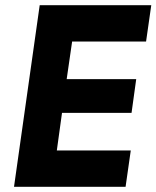

<svg xmlns="http://www.w3.org/2000/svg" viewBox="-20 -720 603 740"><path d="M34 0 133 -700H563L543 -560H258L237 -415H505L487 -285H219L199 -140H484L464 0Z"/></svg>

Font: Finlandica
Style: Bold Italic
Weight: 700
Italic angle: -8°
Designer: Niklas Ekholm, Juho Hiilivirta, Jaakko Suomalainen
Foundry: Helsinki Type Studio
Version: Version 1.064; ttfautohint (v1.8.4.7-5d5b)